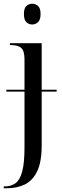

<svg xmlns="http://www.w3.org/2000/svg" viewBox="-29 -767 333 1027"><path d="M143 -636Q125 -636 112 -648.5Q99 -661 99 -692Q99 -723 112 -735Q125 -747 143 -747Q161 -747 174.5 -735Q188 -723 188 -692Q188 -661 174.5 -648.5Q161 -636 143 -636ZM-9 240V230H-2Q31 230 54.5 212.5Q78 195 90 149.5Q102 104 102 21V-277H5V-287H102V-450Q102 -494 85 -510Q68 -526 29 -526H24V-536H194V-287H274V-277H194V10Q194 100 169.5 150Q145 200 103 220Q61 240 7 240Z"/></svg>

Font: Noto Serif Display SemiCondensed
Style: Regular
Weight: 400
Width: 4
Designer: Monotype Design Team
Foundry: Monotype Imaging Inc.
Version: Version 2.009